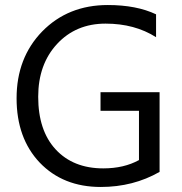

<svg xmlns="http://www.w3.org/2000/svg" viewBox="-20 -732 726 764"><path d="M615 -48Q510 12 381 12Q231 12 138 -85Q46 -182 46 -341Q46 -502 148 -607Q251 -712 409 -712Q523 -712 601 -675V-584Q516 -638 400 -638Q282 -638 207 -557Q132 -476 132 -347Q132 -213 201 -138Q271 -62 391 -62Q473 -62 533 -95V-291H380V-365H615Z"/></svg>

Font: A_ThatdaokhamC
Style: Regular
Weight: 400
Designer: Rangsiwut Chaisin
Foundry: Rangsiwut Chaisin
Version: Version 1.000